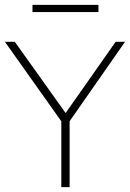

<svg xmlns="http://www.w3.org/2000/svg" viewBox="-27 -766 532 786"><path d="M224 0V-285.5L232.5 -257.5L-7 -595H33.5L249 -293H234.5L446.5 -595H485L249.5 -257.5L258 -285.5V0ZM106 -716.5V-746H376V-716.5Z"/></svg>

Font: Encode Sans SC Thin
Style: Regular
Weight: 250
Designer: Multiple Designers
Foundry: Impallari Type
Version: Version 3.002